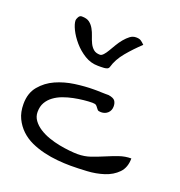

<svg xmlns="http://www.w3.org/2000/svg" viewBox="-101 -605 648 692"><g transform="rotate(20 223.0 -259.0)"><path d="M7.8 -150.4Q7.8 -192.4 30.3 -219.2Q52.7 -246.1 85.4 -260.7Q118.2 -275.4 156.7 -280.8Q195.3 -286.1 228.5 -286.1H240.2Q247.1 -286.1 256.3 -285.6Q265.6 -285.2 273.4 -285.2H285.2Q304.7 -282.2 310.5 -273.9Q316.4 -265.6 316.4 -252.9Q316.4 -237.3 306.2 -227.5Q295.9 -217.8 280.3 -217.8Q270.5 -217.8 267.1 -221.2Q263.7 -224.6 261.2 -228.5Q258.8 -232.4 254.9 -235.8Q251 -239.3 240.2 -239.3Q225.6 -239.3 207 -237.3Q188.5 -235.4 168.9 -231.4Q149.4 -227.5 130.9 -220.7Q112.3 -213.9 97.7 -203.1Q83 -192.4 74.2 -177.2Q65.4 -162.1 65.4 -140.6Q65.4 -123 75.7 -108.9Q85.9 -94.7 102.5 -84Q119.1 -73.2 140.1 -65.9Q161.1 -58.6 181.6 -54.7Q202.1 -50.8 221.2 -48.8Q240.2 -46.9 252 -46.9Q279.3 -46.9 302.7 -55.2Q326.2 -63.5 349.1 -73.2Q372.1 -83 394.5 -90.8Q417 -98.6 440.4 -98.6Q440.4 -63.5 420.4 -43Q400.4 -22.5 370.1 -12.7Q339.8 -2.9 305.7 -1Q271.5 1 243.2 1Q219.7 1 192.9 -1.5Q166 -3.9 139.6 -10.3Q113.3 -16.6 89.8 -27.3Q66.4 -38.1 48.3 -55.2Q30.3 -72.3 19 -95.7Q7.8 -119.1 7.8 -150.4ZM81.1 -498Q81.1 -502 85.4 -510.3Q89.8 -518.6 97.7 -518.6Q117.2 -518.6 127.4 -510.7Q137.7 -502.9 144.5 -490.7Q151.4 -478.5 155.8 -464.8Q160.2 -451.2 166 -439Q171.9 -426.8 181.2 -418.9Q190.4 -411.1 206.1 -411.1Q211.9 -411.1 218.8 -418.5Q225.6 -425.8 232.4 -437.5Q239.3 -449.2 247.1 -462.4Q254.9 -475.6 264.6 -487.3Q274.4 -499 284.7 -506.8Q294.9 -514.6 307.6 -514.6Q319.3 -514.6 325.7 -510.7Q332 -506.8 340.8 -498Q312.5 -471.7 288.1 -442.4Q263.7 -413.1 254.9 -381.8Q252.9 -376 247.6 -374Q242.2 -372.1 236.3 -371.6Q230.5 -371.1 224.1 -371.1Q217.8 -371.1 212.9 -371.1Q185.5 -371.1 161.6 -385.7Q137.7 -400.4 119.6 -421.4Q101.6 -442.4 91.3 -463.4Q81.1 -484.4 81.1 -498Z"/></g></svg>

Font: Swanky and Moo Moo
Style: Regular
Weight: 400
Designer: Kimberly Geswein
Foundry: Kimberly Geswein
Version: Version 1.002 2001